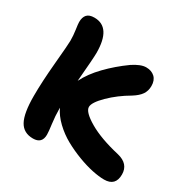

<svg xmlns="http://www.w3.org/2000/svg" viewBox="-162 -894 1009 1022"><g transform="rotate(30 343.0 -382.5)"><path d="M169.9 -22Q111.8 -22 86.4 -68.4Q61 -114.7 61 -220.2Q61 -307.6 72 -428.7Q83 -549.8 83 -571.8Q83 -605 78.1 -637.7Q73.2 -670.4 73.2 -682.1Q73.2 -711.9 87.2 -727.5Q101.1 -743.2 132.8 -743.2Q235.8 -743.2 235.8 -585Q235.8 -554.2 223.1 -407.2Q251 -463.4 304 -518.1Q356.9 -572.8 422.9 -620.1Q470.7 -651.9 503.9 -651.9Q536.6 -651.9 556.9 -633.1Q577.1 -614.3 577.1 -579.1Q577.1 -549.3 562 -527.1Q546.9 -504.9 513.2 -483.9Q445.8 -444.8 395 -394.8Q344.2 -344.7 344.2 -316.9Q344.2 -286.1 415 -244.6Q485.8 -203.1 604 -175.8Q676.8 -158.2 676.8 -92.8Q676.8 -22 606.9 -22Q576.2 -22 533.9 -30.8Q491.7 -39.6 443.4 -57.9Q395 -76.2 350.3 -100.8Q305.7 -125.5 268.3 -161.1Q231 -196.8 212.9 -235.8V-231.9Q212.9 -185.5 219 -140.6Q225.1 -95.7 225.1 -77.1Q225.1 -22 169.9 -22Z"/></g></svg>

Font: Shantell Sans Irregular Bouncy
Style: Bold
Weight: 700
Designer: Stephen Nixon, Anya Danilova, Shantell Martin
Foundry: Arrow Type
Version: Version 1.006;[9816181b4]